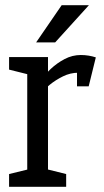

<svg xmlns="http://www.w3.org/2000/svg" viewBox="-20 -720 402 740"><path d="M280.7 -439.7 290.7 -508ZM85 -500H165V0H85ZM327.3 -431.3Q316.3 -435.2 304.8 -437.4Q293.3 -439.7 280.7 -439.7L290.7 -508Q306.7 -508 321.5 -505.6Q336.3 -503.2 349.3 -498.8ZM123.3 -346.7 96.7 -355Q96.7 -355 106.2 -370.5Q115.7 -386 133.4 -408.8Q151.2 -431.5 175.4 -454.2Q199.7 -477 229.2 -492.5Q258.7 -508 291.7 -508L281.7 -439.7Q251.2 -439.7 222.7 -425.7Q194.2 -411.7 171.6 -393.2Q149 -374.7 136.2 -360.7Q123.3 -346.7 123.3 -346.7ZM95 -431.7 15 -451.7V-500H95ZM15 0V-49.2L100 -70L95 0ZM155 0 148.3 -70.8 235 -49.2V0ZM276.8 -387.2V-497.2L349.3 -498.8L321.8 -387.2ZM322.7 -700 192.7 -556.7H119.3L217.7 -700Z"/></svg>

Font: Epunda Slab Light
Style: Regular
Weight: 300
Designer: Simon Atzbach
Foundry: typofactur
Version: Version 1.102